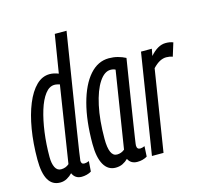

<svg xmlns="http://www.w3.org/2000/svg" viewBox="-107 -862 1063 993"><g transform="rotate(-15 424.5 -365.0)"><path d="M212 10Q177 10 163 -22Q151 -9 134 0.5Q117 10 97 10Q13 10 13 -135Q13 -222 25.5 -296.5Q38 -371 61 -427Q84 -483 116 -514.5Q148 -546 188 -546Q210 -546 235 -536L268 -740H331Q277 -403 251.5 -242Q226 -81 226 -72Q226 -53 243 -53Q249 -53 255 -54.5Q261 -56 268 -59L264 -4Q253 3 239 6.5Q225 10 212 10ZM119 -55Q144 -55 162 -71L226 -481Q218 -483 211.5 -484.5Q205 -486 198 -486Q170 -486 147.5 -456.5Q125 -427 109.5 -376.5Q94 -326 85.5 -263Q77 -200 77 -132Q77 -97 87.5 -76Q98 -55 119 -55Z M510 10Q475 10 461 -19Q448 -6 431.5 2Q415 10 394 10Q353 10 331 -28.5Q309 -67 309 -140Q309 -263 333.5 -354.5Q358 -446 402 -496Q446 -546 505 -546Q530 -546 552.5 -540Q575 -534 594 -524Q574 -399 561 -317Q548 -235 540.5 -186.5Q533 -138 529.5 -115Q526 -92 525 -84Q524 -76 524 -74Q524 -53 542 -53Q552 -53 566 -59L563 -4Q540 10 510 10ZM459 -69 524 -480Q513 -486 498 -486Q465 -486 437 -443.5Q409 -401 392.5 -325Q376 -249 376 -149Q376 -54 418 -54Q441 -54 459 -69Z M733 -536 726 -499Q767 -546 809 -546Q820 -546 829.5 -544.5Q839 -543 849 -539L827 -468Q811 -474 793 -474Q776 -474 758.5 -465Q741 -456 721 -435L652 0H590L675 -536Z"/></g></svg>

Font: Georama ExtraCondensed
Style: Italic
Weight: 400
Width: 2
Italic angle: -9°
Designer: Jean-Baptiste Levee
Foundry: Production Type
Version: Version 1.000